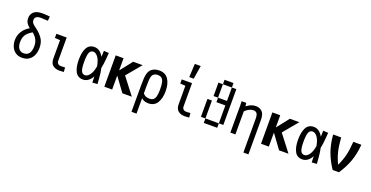

<svg xmlns="http://www.w3.org/2000/svg" viewBox="-30 -1510 4872 2519"><g transform="rotate(20 2406.0 -250.5)"><path d="M388.7 -187.5Q388.7 -135.7 371.1 -90.3Q353.5 -44.9 314.5 -16.1Q275.4 12.7 215.8 12.7Q158.2 12.7 120.6 -15.1Q83 -43 65.9 -85.4Q48.8 -127.9 48.8 -172.9Q48.8 -241.2 83.5 -296.4Q118.2 -351.6 179.7 -386.7Q147.5 -411.1 130.9 -439Q114.3 -466.8 114.3 -505.9Q114.3 -558.6 151.4 -592.8Q188.5 -627 271.5 -627Q315.4 -627 375 -620.1L369.1 -559.6Q307.6 -564.5 271.5 -564.5Q187.5 -564.5 187.5 -503.9Q187.5 -480.5 200.2 -463.4Q212.9 -446.3 251 -418.9Q309.6 -377 349.1 -323.2Q388.7 -269.5 388.7 -187.5ZM316.4 -187.5Q316.4 -284.2 234.4 -348.6Q170.9 -312.5 146.5 -271.5Q122.1 -230.5 122.1 -171.9Q122.1 -115.2 146.5 -82.5Q170.9 -49.8 215.8 -49.8Q265.6 -49.8 291 -84.5Q316.4 -119.1 316.4 -187.5Z M676.8 -116.2Q676.8 -58.6 738.3 -58.6Q761.7 -58.6 791 -61.5L795.9 0Q765.6 3.9 735.4 3.9Q676.8 3.9 641.6 -25.4Q606.4 -54.7 606.4 -121.1V-375L533.2 -379.9V-437.5H676.8Z M1258.8 -88.9 1265.6 -2 1195.3 2.9 1192.4 -82Q1140.6 7.8 1064.5 7.8Q990.2 7.8 957.5 -53.2Q924.8 -114.3 924.8 -218.8Q924.8 -323.2 957.5 -384.3Q990.2 -445.3 1064.5 -445.3Q1140.6 -445.3 1192.4 -355.5L1195.3 -440.4L1265.6 -435.5L1258.8 -348.6Q1252.9 -272.5 1240.2 -218.8Q1252.9 -165 1258.8 -88.9ZM1180.7 -218.8Q1167 -298.8 1136.2 -340.8Q1105.5 -382.8 1069.3 -382.8Q1033.2 -382.8 1017.1 -346.7Q1001 -310.5 1001 -218.8Q1001 -127 1017.1 -90.8Q1033.2 -54.7 1069.3 -54.7Q1105.5 -54.7 1136.2 -96.7Q1167 -138.7 1180.7 -218.8Z M1745.1 0H1613.3L1473.6 -191.4H1470.7V0H1361.3V-437.5H1470.7V-270.5H1473.6L1605.5 -437.5H1737.3L1566.4 -232.4Z M2137.7 -218.8Q2137.7 -117.2 2097.7 -54.7Q2057.6 7.8 1977.5 7.8Q1916 7.8 1878.9 -27.3V187.5H1808.6V-187.5Q1808.6 -293 1819.3 -337.9Q1833 -395.5 1873 -421.4Q1913.1 -447.3 1968.8 -447.3Q2054.7 -447.3 2096.2 -384.3Q2137.7 -321.3 2137.7 -218.8ZM2061.5 -218.8Q2061.5 -282.2 2052.2 -317.9Q2043 -353.5 2022.9 -369.1Q2002.9 -384.8 1968.8 -384.8Q1904.3 -384.8 1887.7 -326.2Q1878.9 -293 1878.9 -187.5V-96.7Q1907.2 -54.7 1968.8 -54.7Q2002.9 -54.7 2022.9 -69.8Q2043 -85 2052.2 -120.6Q2061.5 -156.2 2061.5 -218.8Z M2426.8 -116.2Q2426.8 -58.6 2488.3 -58.6Q2511.7 -58.6 2541 -61.5L2545.9 0Q2515.6 3.9 2485.4 3.9Q2426.8 3.9 2391.6 -25.4Q2356.4 -54.7 2356.4 -121.1V-375L2283.2 -379.9V-437.5H2426.8ZM2457 -687.5 2427.7 -500H2365.2L2375 -687.5Z M2937.5 -562.5H2812.5V-625H2937.5ZM2812.5 -375H2750V-562.5H2812.5ZM2937.5 -562.5H3000V-62.5H2937.5V-312.5H2812.5V-375H2937.5ZM2750 -62.5H2687.5V-312.5H2750ZM2937.5 -62.5V0H2750V-62.5Z M3441.4 -290V187.5H3371.1V-282.2Q3371.1 -334 3356.4 -356.4Q3341.8 -378.9 3303.7 -378.9Q3275.4 -378.9 3246.1 -363.3Q3216.8 -347.7 3191.4 -322.3V0H3121.1V-374L3119.1 -437.5H3183.6L3189.5 -390.6Q3216.8 -414.1 3250 -427.7Q3283.2 -441.4 3317.4 -441.4Q3373 -441.4 3407.2 -407.2Q3441.4 -373 3441.4 -290Z M3932.6 0H3800.8L3661.1 -191.4H3658.2V0H3548.8V-437.5H3658.2V-270.5H3661.1L3793 -437.5H3924.8L3753.9 -232.4Z M4321.3 -88.9 4328.1 -2 4257.8 2.9 4254.9 -82Q4203.1 7.8 4127 7.8Q4052.7 7.8 4020 -53.2Q3987.3 -114.3 3987.3 -218.8Q3987.3 -323.2 4020 -384.3Q4052.7 -445.3 4127 -445.3Q4203.1 -445.3 4254.9 -355.5L4257.8 -440.4L4328.1 -435.5L4321.3 -348.6Q4315.4 -272.5 4302.7 -218.8Q4315.4 -165 4321.3 -88.9ZM4243.2 -218.8Q4229.5 -298.8 4198.7 -340.8Q4168 -382.8 4131.8 -382.8Q4095.7 -382.8 4079.6 -346.7Q4063.5 -310.5 4063.5 -218.8Q4063.5 -127 4079.6 -90.8Q4095.7 -54.7 4131.8 -54.7Q4168 -54.7 4198.7 -96.7Q4229.5 -138.7 4243.2 -218.8Z M4791 -437.5Q4779.3 -300.8 4741.2 -198.2Q4703.1 -95.7 4637.7 2H4549.8Q4484.4 -95.7 4446.3 -198.2Q4408.2 -300.8 4396.5 -437.5H4508.8Q4517.6 -316.4 4537.1 -240.2Q4556.6 -164.1 4593.8 -86.9Q4630.9 -164.1 4650.4 -240.2Q4669.9 -316.4 4678.7 -437.5Z"/></g></svg>

Font: Sudo
Style: Bold
Weight: 700
Monospace: yes
Designer: Jens Kutilek
Foundry: Jens Kutilek
Version: Version 0.040